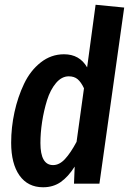

<svg xmlns="http://www.w3.org/2000/svg" viewBox="-20 -772 542 807"><path d="M381.8 -752 502 -740.2 397.9 0H291L293.9 -71.8Q266.6 -28.8 235.1 -6.8Q203.6 15.1 161.1 15.1Q97.2 15.1 62 -34.4Q26.9 -84 26.9 -171.9Q26.9 -236.3 40.8 -300.3Q54.7 -364.3 81.1 -419.7Q107.4 -475.1 151.1 -509.5Q194.8 -543.9 249 -543.9Q314.5 -543.9 346.2 -488.8ZM269 -451.2Q239.3 -451.2 215.3 -422.9Q191.4 -394.5 177.7 -350.6Q164.1 -306.6 157 -260Q149.9 -213.4 149.9 -170.9Q149.9 -78.1 203.1 -78.1Q229.5 -78.1 252.9 -103.3Q276.4 -128.4 301.8 -175.8L333 -400.9Q320.8 -426.8 306.4 -439Q292 -451.2 269 -451.2Z"/></svg>

Font: Fira Sans Compressed Medium
Style: Italic
Weight: 500
Width: 3
Italic angle: -8°
Designer: Carrois Corporate & Edenspiekermann AG
Foundry: Carrois Corporate GbR & Edenspiekermann AG
Version: Version 4.203;PS 004.203;hotconv 1.0.88;makeotf.lib2.5.64775